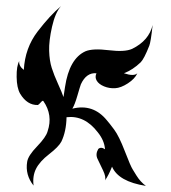

<svg xmlns="http://www.w3.org/2000/svg" viewBox="-20 -550 560 629"><path d="M180 -530Q161 -509 150.5 -462.5Q140 -416 141 -383.5Q142 -351 149.5 -327.5Q157 -304 170 -275.5Q183 -247 188 -232Q189 -239 193 -265Q207 -358 260 -382Q284 -392 336.5 -385.5Q389 -379 413 -390Q468 -417 480 -468Q474 -412 469 -400Q452 -357 441 -346Q415 -321 386 -310Q419 -299 430 -310Q422 -292 399 -277Q376 -262 357 -261Q338 -260 321 -267Q304 -274 297 -285.5Q290 -297 296 -310Q263 -313 245 -274Q242 -266 233.5 -236.5Q225 -207 217 -194Q285 -211 330 -156Q338 -147 354 -125.5Q370 -104 389 -54.5Q408 -5 415 5.5Q422 16 427 25Q440 46 458 59Q368 45 347 -4Q336 24 324 41Q328 30 317.5 8Q307 -14 299.5 -29.5Q292 -45 302 -62Q311 -70 324 -61Q322 -90 300 -117Q257 -173 198 -166Q197 -119 181 -86Q172 -69 141 -45Q110 -21 98 3Q86 27 90 58Q62 23 69 -20Q72 -40 101.5 -70.5Q131 -101 136 -120Q154 -173 122 -219Q120 -222 113.5 -214.5Q107 -207 104 -206Q69 -205 46 -243Q35 -262 34.5 -298Q34 -334 43 -350Q41 -334 58 -321Q62 -393 103 -446.5Q144 -500 180 -530Z"/></svg>

Font: SOV_mook
Style: Book
Weight: 400
Version: Version 1.00